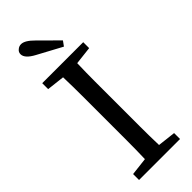

<svg xmlns="http://www.w3.org/2000/svg" viewBox="-284 -908 938 938"><g transform="rotate(-45 185.0 -438.5)"><path d="M231.9 -489.3V-181.2Q231.9 -117.2 233.9 -51.8L327.1 -41V0H43.9V-41L136.2 -51.8Q138.2 -115.2 138.2 -179.7V-487.8Q138.2 -551.8 136.2 -617.2L43.9 -627.9V-668.9H327.1V-627.9L233.9 -617.2Q231.9 -553.7 231.9 -489.3ZM68.8 -843.8Q68.8 -858.4 80.1 -867.2Q90.8 -877 105.5 -877Q131.3 -877 168.9 -838.9L263.2 -745.1L245.1 -720.2L119.1 -788.1Q68.8 -814.9 68.8 -843.8Z"/></g></svg>

Font: SourceSerifPro-Regular
Style: Regular
Weight: 400
Designer: Frank Grießhammer
Foundry: Adobe Systems Incorporated
Version: Version 1.014;PS Version 1.0;hotconv 1.0.73;makeotf.lib2.5.5